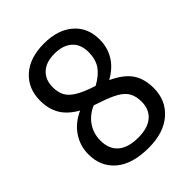

<svg xmlns="http://www.w3.org/2000/svg" viewBox="-215 -863 985 985"><g transform="rotate(-45 277.0 -370.5)"><path d="M281 9.5Q163 9.5 100.5 -43.5Q38 -96.5 38 -185.5Q38 -247.5 71.8 -297.5Q105.5 -347.5 167 -375Q108 -408.5 82.8 -452.5Q57.5 -496.5 57.5 -556Q57.5 -643.5 116.5 -696.5Q175.5 -749.5 279 -749.5Q378.5 -749.5 437.2 -699Q496 -648.5 496 -562Q496 -505 468.2 -458.5Q440.5 -412 383 -380Q456.5 -345.5 486.2 -300.8Q516 -256 516 -189.5Q516 -100.5 453.2 -45.5Q390.5 9.5 281 9.5ZM307 -410Q309.5 -409 312.5 -408Q363.5 -436 386.8 -470.5Q410 -505 410 -556Q410 -613.5 375.5 -644Q341 -674.5 280 -674.5Q218.5 -674.5 185.2 -643.2Q152 -612 152 -558.5Q152 -523.5 165 -497.8Q178 -472 211.5 -451.2Q245 -430.5 307 -410ZM131.5 -192Q131.5 -131.5 168.8 -98.5Q206 -65.5 281 -65.5Q349 -65.5 385.8 -96.8Q422.5 -128 422.5 -184.5Q422.5 -222 408.5 -248.2Q394.5 -274.5 360.5 -294.2Q326.5 -314 266.5 -333.5Q250 -338.5 235 -344.5Q185.5 -323 158.5 -283Q131.5 -243 131.5 -192Z"/></g></svg>

Font: Encode Sans Condensed Condensed Medium
Style: Regular
Weight: 500
Width: 3
Designer: Multiple Designers
Foundry: Impallari Type
Version: Version 3.000; ttfautohint (v1.8.3) -l 8 -r 50 -G 200 -x 14 